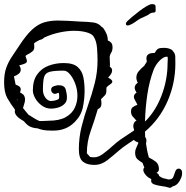

<svg xmlns="http://www.w3.org/2000/svg" viewBox="-33 -782 907 935"><path d="M787 131Q776 127 756 124.5Q736 122 719.5 116.5Q703 111 703 99Q703 92 704 90Q687 83 676 69.5Q665 56 665 46Q665 37 670 35L661 11Q647 3 636 -7Q625 -17 625 -39Q625 -51 630.5 -62Q636 -73 640 -84V-89Q632 -91 627 -94Q622 -97 619 -101Q600 -88 580.5 -75Q561 -62 543 -46Q519 -25 490 -2Q461 21 426 21Q390 21 370.5 5Q351 -11 351 -55Q351 -112 364.5 -166Q378 -220 396.5 -272Q415 -324 428.5 -377.5Q442 -431 442 -488Q442 -514 439.5 -548Q437 -582 423 -604Q415 -617 389 -624.5Q363 -632 327 -632Q295 -632 257 -624Q219 -616 182 -599Q177 -593 169 -590L159 -587Q152 -583 145.5 -579.5Q139 -576 133 -571Q133 -565 133.5 -560.5Q134 -556 134 -551Q134 -544 130 -537.5Q126 -531 111 -522Q107 -520 100.5 -516.5Q94 -513 91 -509Q94 -500 96 -494.5Q98 -489 98 -484Q98 -479 93.5 -475.5Q89 -472 76 -468L62 -464H60Q68 -453 68 -443Q68 -431 58.5 -423Q49 -415 35 -410Q37 -400 39 -390Q41 -380 43 -370Q54 -366 61 -361Q68 -356 68 -346Q68 -339 64 -332L68 -330Q80 -324 84.5 -316Q89 -308 89 -298Q89 -288 85.5 -277.5Q82 -267 79 -256Q86 -247 93 -238.5Q100 -230 107 -222Q110 -221 113.5 -219Q117 -217 119 -215Q142 -200 158 -193Q169 -192 180.5 -193Q192 -194 203 -194Q256 -194 287 -211.5Q318 -229 331 -257Q344 -285 344 -315Q344 -346 333.5 -374Q323 -402 308 -420Q293 -438 277 -438Q229 -438 208 -432Q187 -426 181.5 -406Q176 -386 176 -344Q176 -323 188 -306.5Q200 -290 216 -290Q220 -290 229 -291.5Q238 -293 246.5 -296.5Q255 -300 255 -306Q255 -312 255 -317.5Q255 -323 253 -330Q250 -330 247 -329Q244 -328 241 -326Q230 -323 223 -329.5Q216 -336 216 -345Q216 -358 229 -362Q235 -364 241 -365.5Q247 -367 253 -367Q281 -367 287 -346.5Q293 -326 293 -306Q293 -287 280 -275Q267 -263 249.5 -258Q232 -253 216 -253Q191 -253 170.5 -268Q150 -283 138.5 -303.5Q127 -324 127 -342Q127 -390 148 -419.5Q169 -449 203.5 -462Q238 -475 277 -475Q324 -475 345.5 -455.5Q367 -436 373 -405.5Q379 -375 379 -340Q379 -300 370.5 -259.5Q362 -219 332 -189L329 -186Q289 -146 227 -146H220Q192 -146 177 -149Q162 -152 150 -157Q131 -158 115.5 -164.5Q100 -171 83 -192Q58 -206 48.5 -217.5Q39 -229 39 -239Q39 -245 40 -248Q18 -277 2.5 -304.5Q-13 -332 -13 -381Q-13 -422 -3 -450.5Q7 -479 24 -504.5Q41 -530 61 -560Q95 -612 123.5 -638Q152 -664 182 -673Q212 -682 249 -682Q272 -682 298.5 -680.5Q325 -679 357 -677Q397 -676 422 -672.5Q447 -669 461 -652Q464 -651 470 -645Q480 -631 486 -616.5Q492 -602 492 -585Q501 -582 508 -574.5Q515 -567 515 -551Q515 -535 508.5 -525.5Q502 -516 501 -505Q501 -491 502 -480.5Q503 -470 502 -457Q513 -450 513 -439Q513 -430 507.5 -421.5Q502 -413 496 -407Q494 -407 494 -404Q514 -393 514 -385Q514 -378 504 -371.5Q494 -365 486 -357Q485 -353 485 -348.5Q485 -344 485 -339Q485 -324 476 -316Q467 -308 459 -299Q460 -293 460.5 -287.5Q461 -282 461 -277Q461 -269 457.5 -262Q454 -255 443 -250Q428 -198 409 -145Q390 -92 390 -36Q393 -31 397.5 -27Q402 -23 405 -18Q409 -17 414 -16.5Q419 -16 426 -16Q446 -16 469 -33Q492 -50 514.5 -70.5Q537 -91 553 -102L619 -146V-147L620 -153Q616 -158 616 -168Q616 -176 620 -184Q624 -192 632 -194L631 -195Q621 -206 613 -215Q605 -224 605 -240Q605 -254 614 -260.5Q623 -267 635 -271H636Q632 -282 625.5 -292Q619 -302 619 -311Q619 -323 632 -331Q628 -337 625.5 -343Q623 -349 623 -355Q623 -369 638 -379Q631 -392 631 -404Q631 -421 642.5 -435Q654 -449 670 -462Q672 -467 677 -473.5Q682 -480 682 -484Q681 -488 680.5 -491.5Q680 -495 680 -498Q680 -524 717 -524H720Q729 -540 737 -544.5Q745 -549 764 -549Q775 -549 784.5 -547Q794 -545 803 -540Q806 -538 810 -532Q820 -522 820.5 -506Q821 -490 821 -473Q821 -377 783 -289.5Q745 -202 673 -141Q673 -135 673.5 -128.5Q674 -122 674 -114Q680 -108 680 -98Q680 -94 679.5 -90.5Q679 -87 678 -83Q680 -67 683.5 -49.5Q687 -32 692 -15Q709 -7 725 5Q741 17 741 42Q741 53 729 60Q741 65 742 75Q747 79 752 81.5Q757 84 762 86Q770 87 783 91Q785 91 786.5 91.5Q788 92 789 92Q807 92 811.5 78.5Q816 65 821 52Q826 39 838 39Q844 39 849 44.5Q854 50 854 61Q854 71 850 82Q844 98 834 110Q824 122 807 126Q803 130 798 132Q793 134 787 131ZM673 -190Q678 -195 682.5 -199.5Q687 -204 691 -209Q734 -259 758.5 -330Q783 -401 783 -473Q783 -478 783.5 -483.5Q784 -489 784 -494Q784 -502 783 -505Q783 -505 782.5 -505.5Q782 -506 780 -506Q763 -506 744 -486.5Q725 -467 715 -442Q694 -386 684.5 -322Q675 -258 673 -190ZM52 -292Q52 -295 51 -297L48 -298ZM596 -659Q593 -658 589 -658Q580 -658 580 -666Q580 -672 587 -679Q594 -686 610 -699.5Q626 -713 645 -727.5Q664 -742 681 -752Q698 -762 707 -762Q724 -762 724.5 -752.5Q725 -743 725 -731Q725 -721 716.5 -721Q708 -721 699 -717Q689 -709 676.5 -703.5Q664 -698 651 -692Q637 -684 626 -675.5Q615 -667 596 -659Z"/></svg>

Font: RU Serius
Style: Regular
Weight: 400
Designer: Robert E. Leuschke
Foundry: Robert E. Leuschke
Version: Version 1.011; ttfautohint (v1.8.3)